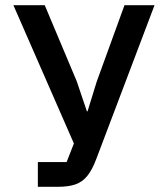

<svg xmlns="http://www.w3.org/2000/svg" viewBox="-20 -718 640 738"><path d="M125.5 0V-95H236L264 -166.5L31.5 -698H152L275 -405.5L314 -290H316.5L352 -405L458.5 -698H574L350.5 -108Q334.5 -65 315.5 -41.8Q296.5 -18.5 269.8 -9.2Q243 0 203.5 0Z"/></svg>

Font: Lilex Medium
Style: Regular
Weight: 500
Designer: Mike Abbink, Paul van der Laan, Pieter van Rosmalen, Mikhael Khrustik
Foundry: Mikhael Khrustik
Version: Version 1.100